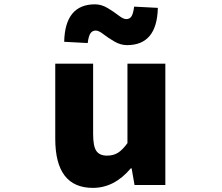

<svg xmlns="http://www.w3.org/2000/svg" viewBox="-20 -868 1040 901"><path d="M416 13.7Q239.3 13.7 239.3 -216.8V-569.3H417V-239.3Q417 -181.6 432.1 -159.7Q447.3 -137.7 482.4 -137.7Q511.7 -137.7 533.2 -150.9Q554.7 -164.1 578.1 -196.3V-569.3H755.9V0H611.3L597.7 -78.1H593.8Q516.6 13.7 416 13.7ZM576.2 -656.2Q545.9 -656.2 516.6 -673.3Q487.3 -690.4 465.3 -707.5Q443.4 -724.6 429.7 -724.6Q413.1 -724.6 404.3 -711.4Q395.5 -698.2 391.6 -666L281.2 -671.9Q285.2 -847.7 425.8 -847.7Q456.1 -847.7 485.4 -830.1Q514.6 -812.5 536.6 -795.4Q558.6 -778.3 572.3 -778.3Q588.9 -778.3 597.2 -791.5Q605.5 -804.7 609.4 -836.9L720.7 -831.1Q716.8 -656.2 576.2 -656.2Z"/></svg>

Font: Gen Shin Gothic Monospace Heavy
Style: Bold
Weight: 800
Designer: [Source Han Sans]
Ryoko NISHIZUKA  (kana & ideographs); Paul D. Hunt (Latin, Greek & Cyrillic); Wenlong ZHANG  (bopomofo
Version: Version 1.002.20150607